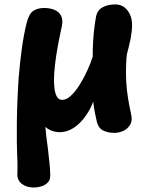

<svg xmlns="http://www.w3.org/2000/svg" viewBox="-20 -582 675 867"><path d="M132.7 264.7Q99.7 264.7 78.5 248.2Q57.3 231.8 58.3 202.7Q59.6 173.7 58.8 150.3Q58 127 57.1 104.8Q56.2 82.7 56 55.7Q55.6 20 56.1 -27.2Q56.6 -74.4 58.7 -127.4Q60.8 -180.4 64.3 -231.9Q69.7 -295.2 78.3 -360.2Q87 -425.2 100.6 -479.3Q111 -520.7 130.9 -533.3Q150.8 -546 178.8 -546Q205.7 -546 226 -537.6Q246.3 -529.1 256 -510.5Q265.7 -491.9 258.6 -460.1Q249.7 -420.6 241.3 -375.5Q233 -330.4 228.4 -289.7Q223.8 -249 223.8 -221Q223.8 -202 226.3 -181.2Q228.8 -160.4 236.8 -145.7Q244.9 -131 260.7 -131Q279.9 -131 300 -149.7Q320.1 -168.3 339 -198.1Q357.9 -227.9 373.3 -261.6Q388.8 -295.3 398.7 -326Q398.3 -360.6 400.6 -396.3Q402.8 -432.1 406.9 -462.9Q411 -493.8 414.4 -510.6Q420.8 -537.2 444.1 -549.6Q467.3 -562 500.7 -562Q534.6 -562 555.5 -535.2Q576.4 -508.4 576.4 -469Q576.4 -455.8 574.8 -440.8Q573.2 -425.8 570.1 -409Q567 -392.2 562.4 -374.2Q557.8 -356.1 552.8 -336Q550.8 -320.4 549.8 -296Q548.8 -271.6 548.8 -256Q548.8 -212.6 553.3 -174.5Q557.8 -136.4 563.4 -108.3Q569 -80.1 572.2 -65Q578.8 -37.4 567.7 -18.8Q556.7 -0.1 537 8.9Q517.3 18 496.3 18Q467.6 18 445.8 7.4Q424.1 -3.2 416.8 -34.2Q411.9 -54.7 407.8 -76.5Q403.8 -98.3 400.8 -122.9Q390.2 -94.2 374 -69.2Q357.8 -44.1 338.2 -24.9Q318.6 -5.8 295.8 4.6Q273.1 14.9 250.1 14.9Q231.6 14.9 214.9 8.8Q198.2 2.7 184.8 -8.9Q186.8 14.8 189.7 38.8Q192.7 62.9 196 86.6Q200.3 122.2 203.4 153.6Q206.6 185 206.9 209.7Q207.4 229.7 195.9 241.9Q184.3 254.1 167.3 259.4Q150.3 264.7 132.7 264.7Z"/></svg>

Font: Playpen Sans Hebrew
Style: Regular
Weight: 400
Designer: Tom Grace, Laura Meseguer, Veronika Burian, José Scaglione
Foundry: TypeTogether
Version: Version 2.000